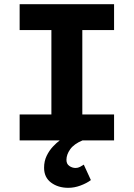

<svg xmlns="http://www.w3.org/2000/svg" viewBox="-20 -672 640 919"><path d="M307 227Q258 227 224.5 202Q191 177 191 131Q191 99 203.5 73.5Q216 48 233.5 29.5Q251 11 266 0H74V-124H226V-528H74V-652H526V-528H374V-124H526V0H375Q334 17 316 42.5Q298 68 298 93Q298 113 312 122.5Q326 132 342 132Q353 132 363.5 126.5Q374 121 381 116L415 190Q395 205 365.5 216Q336 227 307 227Z"/></svg>

Font: Source Code Pro ExtraLight
Style: Bold
Weight: 700
Monospace: yes
Version: Version 1.018;hotconv 1.0.116;makeotfexe 2.5.65601